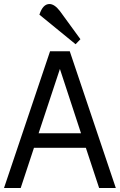

<svg xmlns="http://www.w3.org/2000/svg" viewBox="-20 -935 596 955"><path d="M0 0 229 -680H327L556 0H473L407 -200H149L83 0ZM172 -272H383L278 -592ZM356 -715 176 -862Q193 -915 226 -915Q251 -915 278 -880L380 -740Z"/></svg>

Font: Imprima
Style: Regular
Weight: 400
Designer: Eduardo Tunni
Foundry: Eduardo Tunni
Version: Version 1.002; ttfautohint (v1.8.4.7-5d5b);gftools[0.9.23]